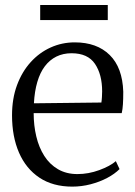

<svg xmlns="http://www.w3.org/2000/svg" viewBox="-20 -718 528 750"><path d="M262.5 11Q186.5 11 134 -24Q81.5 -59 54.2 -121.8Q27 -184.5 27 -267.5Q27 -333 46.5 -385.5Q66 -438 99.8 -475.2Q133.5 -512.5 177.8 -532.5Q222 -552.5 272 -552.5Q358.5 -552.5 408.5 -503.2Q458.5 -454 461.5 -359.5Q461.5 -330.5 460.2 -310.8Q459 -291 455.5 -276H111.5Q111.5 -228 121.8 -185Q132 -142 153 -109Q174 -76 206.5 -57Q239 -38 282.5 -38Q325.5 -38 367.8 -53.5Q410 -69 432.5 -88.5L447 -57.5Q428 -38.5 398.8 -23Q369.5 -7.5 334 1.8Q298.5 11 262.5 11ZM112.5 -314.5 376 -317.5Q377.5 -326.5 378.2 -339Q379 -351.5 379 -361Q379 -427 351 -468.5Q323 -510 259.5 -510Q226.5 -510 200.2 -497Q174 -484 155.2 -459.2Q136.5 -434.5 125.8 -398Q115 -361.5 112.5 -314.5ZM401 -698.5V-639.5H137V-698.5Z"/></svg>

Font: Merriweather 60pt Light
Style: Regular
Weight: 300
Version: Version 2.100